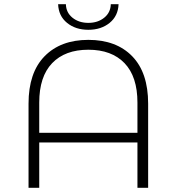

<svg xmlns="http://www.w3.org/2000/svg" viewBox="-20 -895 842 915"><path d="M257 -875H294Q295 -835 325.5 -810.5Q356 -786 401 -786Q446 -786 476.5 -810.5Q507 -835 508 -875H545Q543 -819 502.5 -786Q462 -753 401 -753Q340 -753 299.5 -786Q259 -819 257 -875ZM401 -705Q534 -705 610 -627Q686 -549 686 -401V0H635V-216H167V0H116V-401Q116 -549 192.5 -627Q269 -705 401 -705ZM167 -262H635V-406Q635 -530 573.5 -594Q512 -658 401 -658Q290 -658 228.5 -594Q167 -530 167 -406Z"/></svg>

Font: mBank Light
Style: Regular
Weight: 300
Designer: Julieta Ulanovsky
Foundry: Julieta Ulanovsky
Version: Version 7.200;PS 007.200;hotconv 1.0.88;makeotf.lib2.5.64775